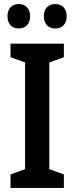

<svg xmlns="http://www.w3.org/2000/svg" viewBox="-20 -930 368 950"><path d="M17 -850C17 -810 41 -789 73 -789C105 -789 129 -810 129 -850C129 -889 105 -910 73 -910C41 -910 17 -890 17 -850ZM197 -850C197 -810 221 -789 254 -789C286 -789 310 -810 310 -850C310 -889 286 -910 254 -910C221 -910 197 -890 197 -850ZM296 0V-67L224 -93V-621L296 -647V-714H32V-647L104 -621V-93L32 -67V0Z"/></svg>

Font: Noto Sans Armenian Condensed SemiBold
Style: Regular
Weight: 600
Width: 3
Designer: Monotype Design Team
Foundry: Monotype Imaging Inc.
Version: Version 2.008